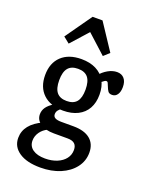

<svg xmlns="http://www.w3.org/2000/svg" viewBox="-156 -745 817 1025"><g transform="rotate(20 252.5 -233.0)"><path d="M36.6 83.8Q36.6 44.5 61 13.8Q85.4 -16.9 134.1 -39L170.6 -11.2Q144.8 0.2 128.9 22.7Q113.1 45.3 113.1 71.4Q113.1 103.1 138.4 120.9Q163.8 138.7 208.4 138.7Q246.1 138.7 275.8 126.4Q305.5 114.1 321.9 92.6Q338.4 71.1 338.4 43.2Q338.4 19.9 325.5 8.2Q312.6 -3.5 285.2 -3.5H207.6Q159.7 -3.5 130.9 -22.7Q102.1 -41.8 102.1 -74.4Q102.1 -96.3 114.8 -114.4Q127.6 -132.5 154.1 -148.7L203.9 -141.5Q190.2 -133.2 183.4 -123.6Q176.6 -113.9 176.6 -101.9Q176.6 -88.1 188.4 -81.5Q200.3 -75 223.8 -75H292.2Q354.4 -75 387.5 -48.1Q420.6 -21.1 420.6 28.7Q420.6 76 392.1 113.3Q363.6 150.6 313.8 171.7Q263.9 192.7 200.7 192.7Q123.9 192.7 80.3 163.4Q36.6 134 36.6 83.8ZM56.9 -280.6Q56.9 -349.3 98 -388.1Q139.1 -426.9 211.5 -426.9Q259.4 -426.9 294.3 -409.3Q329.2 -391.8 347.5 -359Q365.7 -326.3 365.7 -280.6Q365.7 -235 347.5 -202.3Q329.2 -169.5 294.3 -152Q259.4 -134.4 211.5 -134.4Q139.1 -134.4 98 -173.2Q56.9 -211.9 56.9 -280.6ZM286.4 -280.6Q286.4 -327.5 268.1 -349.8Q249.8 -372 211.6 -372Q173.5 -372 155.2 -349.8Q136.9 -327.5 136.9 -280.6Q136.9 -233.8 155.2 -211.5Q173.5 -189.3 211.6 -189.3Q249.8 -189.3 268.1 -211.5Q286.4 -233.8 286.4 -280.6ZM391.5 -340.1Q387.3 -351.6 384.4 -356.9Q381.4 -362.2 375.4 -362.2Q371.3 -362.2 365.7 -358.8Q360 -355.5 353.2 -349.4Q346.4 -343.2 340.1 -335L317.3 -373.8Q336.1 -397.3 362.1 -412.1Q388.2 -426.9 413.4 -426.9Q439.5 -426.9 454.2 -409.9Q469 -393 469 -361.7Q469 -334.3 458 -318.6Q447.1 -302.8 428.5 -302.8Q412.5 -302.8 405.6 -311.9Q398.7 -321.1 391.5 -340.1ZM82.6 -509 188.7 -659.2H245.1L343.8 -510.1L311.5 -481L180.4 -600.1L235.2 -612.3L117.5 -481Z"/></g></svg>

Font: Playfair Micro SmCond SmLight
Style: Regular
Weight: 360
Width: 4
Designer: Claus Eggers Sørensen
Foundry: Claus Eggers Sørensen
Version: Version 2.100;Glyphs 3.2 (3219)